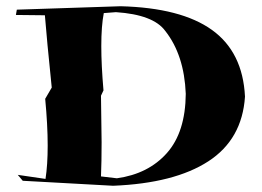

<svg xmlns="http://www.w3.org/2000/svg" viewBox="-20 -667 839 616"><path d="M343 -71 53 -87 37 -106 126 -93Q133 -138 133 -200Q133 -266 125 -350L146 -386Q130 -542 124 -618L31 -619L34 -636L367 -647Q561 -642 660 -571Q759 -500 766 -357Q757 -220 648.5 -149.5Q540 -79 343 -71ZM355 -95Q456 -109 515.5 -176Q575 -243 576 -366Q571 -491 510 -568Q472 -620 352 -628L313 -625Q305 -584 305 -519Q305 -458 312 -377L304 -360L306 -211Q306 -147 304 -101Z"/></svg>

Font: Xiangcui Kesong Xiangcui Kesong
Style: Regular
Weight: 400
Version: Version 1.501;March 28, 2024;FontCreator 14.0.0.2814 64-bit